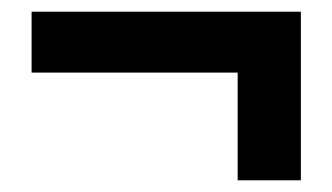

<svg xmlns="http://www.w3.org/2000/svg" viewBox="-20 -402 568 328"><path d="M386 -278V-94H494V-382H34V-278Z"/></svg>

Font: Cambridge Sans Bold
Style: Regular
Weight: 700
Version: Version 2.020;PS 002.020;hotconv 1.0.88;makeotf.lib2.5.64775